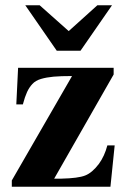

<svg xmlns="http://www.w3.org/2000/svg" viewBox="-20 -710 484 730"><path d="M416 -157.2 399.9 0H24.9V-23.9L253.9 -420.9Q210.4 -420.9 183.6 -418.5Q156.7 -416 136 -409.9Q115.2 -403.8 103 -390.6Q90.8 -377.4 82.8 -359.9Q74.7 -342.3 66.9 -313H42L48.8 -452.1H412.1V-426.8L186 -30.8H213.9Q276.9 -32.2 303.7 -42.7Q330.6 -53.2 356 -86.9Q377.4 -116.2 388.2 -157.2ZM405.8 -689.9 286.1 -517.1H195.8L76.2 -689.9H130.9L241.2 -591.8L350.1 -689.9Z"/></svg>

Font: Accordance
Style: Bold
Weight: 700
Version: Version 1.2 (build January 31, 2020) Miklal Software Solutio